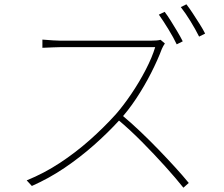

<svg xmlns="http://www.w3.org/2000/svg" viewBox="-20 -851 1040 892"><path d="M745 -796Q758 -779 773 -755Q788 -731 803 -706Q818 -681 829 -659L801 -645Q787 -675 762.5 -715Q738 -755 718 -783ZM846 -831Q860 -813 876 -788.5Q892 -764 907.5 -739.5Q923 -715 933 -695L905 -681Q888 -715 865 -752.5Q842 -790 820 -818ZM746 -649Q743 -645 738.5 -637Q734 -629 732 -624Q713 -573 682 -512Q651 -451 613 -393.5Q575 -336 535 -293Q480 -233 416 -176.5Q352 -120 280.5 -71.5Q209 -23 128 13L104 -13Q185 -46 258 -94Q331 -142 396.5 -200Q462 -258 518 -320Q553 -360 590 -414.5Q627 -469 657 -527Q687 -585 701 -632Q694 -632 660.5 -632Q627 -632 579.5 -632Q532 -632 479.5 -632Q427 -632 379.5 -632Q332 -632 300 -632Q268 -632 261 -632Q246 -632 226.5 -631Q207 -630 192 -629.5Q177 -629 177 -629V-667Q177 -667 191.5 -666Q206 -665 225.5 -663.5Q245 -662 261 -662Q268 -662 298.5 -662Q329 -662 374 -662Q419 -662 468.5 -662Q518 -662 563.5 -662Q609 -662 640.5 -662Q672 -662 680 -662Q696 -662 707 -663Q718 -664 726 -666ZM548 -315Q591 -279 634 -238Q677 -197 718 -154.5Q759 -112 794.5 -73Q830 -34 857 -1L832 21Q797 -23 746.5 -79Q696 -135 639.5 -192Q583 -249 528 -295Z"/></svg>

Font: Shanggu Sans SC VF
Style: Regular
Weight: 250
Designer: GuiWonder
Version: Version 1.021